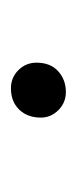

<svg xmlns="http://www.w3.org/2000/svg" viewBox="88 -540 143 360"><g transform="rotate(-90 160.0 -360.5)"><path d="M167 -309Q147 -309 133 -323Q119 -337 119 -356Q119 -381 134 -396.5Q149 -412 174 -412Q194 -412 208 -398Q222 -384 222 -364Q222 -338 206 -323.5Q190 -309 167 -309Z"/></g></svg>

Font: Asap Expanded Expanded Regular
Style: Italic
Weight: 400
Width: 7
Italic angle: -6°
Designer: Pablo Cosgaya
Foundry: Omnibus-Type
Version: Version 3.001; ttfautohint (v1.8.4.7-5d5b)